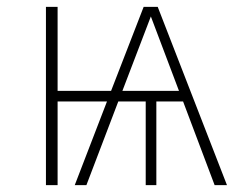

<svg xmlns="http://www.w3.org/2000/svg" viewBox="-20 -540 701 560"><path d="M514 -244H436V0H405V-244H325L232 0H198L292 -244H148V0H114V-520H148V-275H304L399 -520H440L642 0H606ZM502 -275 420 -492 337 -275Z"/></svg>

Font: FiraGO UltraLight
Style: Regular
Weight: 200
Designer: bBox Type
Foundry: bBox Type GmbH
Version: Version 1.001